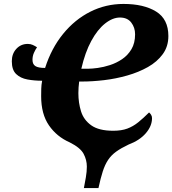

<svg xmlns="http://www.w3.org/2000/svg" viewBox="-20 -745 875 975"><path d="M406 210Q411 185 416 155.5Q421 126 421 101Q421 67 404.5 36Q388 5 334 -22Q268 -51 228.5 -108.5Q189 -166 189 -256Q189 -275 189.5 -294.5Q190 -314 194 -335Q154 -335 119 -341.5Q84 -348 62 -369Q40 -390 40 -434Q40 -472 63 -497Q86 -522 121 -522Q135 -522 146 -517Q157 -512 168 -505Q159 -492 152 -476Q145 -460 145 -441Q145 -419 159.5 -409.5Q174 -400 209 -400Q241 -500 300.5 -573Q360 -646 438.5 -685.5Q517 -725 607 -725Q710 -725 772.5 -686.5Q835 -648 835 -562Q835 -509 806.5 -470Q778 -431 731 -404.5Q684 -378 626 -361.5Q568 -345 508.5 -338Q449 -331 398 -331H382Q380 -317 379 -301Q378 -285 378 -272Q378 -223 391.5 -179.5Q405 -136 443.5 -108.5Q482 -81 555 -81Q597 -81 626.5 -92Q656 -103 682 -124Q708 -145 737 -174Q742 -170 747 -162.5Q752 -155 752 -145Q752 -105 720.5 -68.5Q689 -32 633 -11Q595 7 570 25Q545 43 529 67Q513 91 502 125Q491 159 480 210ZM429 -396Q447 -396 476.5 -400Q506 -404 538.5 -414.5Q571 -425 600 -444.5Q629 -464 647.5 -495Q666 -526 666 -571Q666 -605 646.5 -630.5Q627 -656 589 -656Q552 -656 513.5 -625.5Q475 -595 443.5 -537Q412 -479 393 -396Z"/></svg>

Font: Noto Serif ExtraBold
Style: Italic
Weight: 800
Italic angle: -12°
Designer: Monotype Design Team
Foundry: Monotype Imaging Inc.
Version: Version 2.013